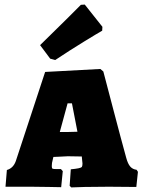

<svg xmlns="http://www.w3.org/2000/svg" viewBox="-20 -814 626 838"><path d="M284 -3 289 -75Q310 -77 322.5 -79.5Q335 -82 337.5 -86Q340 -90 340 -101L339 -110L337 -131Q314 -132 276 -132Q265 -132 237 -130L213 -129L207 -103L206 -89Q206 -80 209 -78Q212 -76 228 -76H246L254 -67L247 3Q234 3 196 2Q158 1 117 1H4L10 -72Q38 -80 49 -111L177 -500L418 -513L431 -502Q444 -453 475.5 -332.5Q507 -212 531 -125Q538 -99 548.5 -87Q559 -75 576 -73L582 -64L575 2L455 1Q395 1 350 2Q305 3 291 4ZM279 -238Q303 -238 318 -239L294 -363H275L241 -238ZM199 -558 155 -617Q221 -681 269.5 -729.5Q318 -778 333 -793L350 -794L427 -697L426 -680Q408 -670 346 -632Q284 -594 221 -552Z"/></svg>

Font: Alegreya SC Black
Style: Regular
Weight: 900
Designer: Juan Pablo del Peral
Foundry: Huerta Tipografica
Version: Version 2.007; ttfautohint (v1.6)